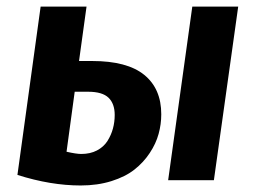

<svg xmlns="http://www.w3.org/2000/svg" viewBox="-20 -550 777 586"><path d="M261.2 -363.8Q368.2 -363.8 420.2 -321.5Q472.2 -279.3 472.2 -201.2Q472.2 -170.9 464.1 -141.4Q456.1 -111.8 437 -83Q418 -54.2 390.4 -32.5Q362.8 -10.7 320.3 2.7Q277.8 16.1 226.1 16.1Q134.8 16.1 33.2 -16.1L104 -529.8H244.1L221.2 -363.8ZM566.9 -529.8H707L632.8 0H493.2ZM228 -80.1Q255.4 -80.1 275.9 -90.8Q296.4 -101.6 307.9 -119.6Q319.3 -137.7 324.7 -157.7Q330.1 -177.7 330.1 -199.2Q330.1 -233.4 311.3 -251.7Q292.5 -270 249 -270H208L183.1 -86.9Q212.9 -80.1 228 -80.1Z"/></svg>

Font: FiraGO SemiBold
Style: Italic
Weight: 600
Italic angle: -8°
Designer: bBox Type GmbH
Foundry: bBox Type GmbH
Version: Version 1.001;PS 001.001;hotconv 1.0.88;makeotf.lib2.5.64775